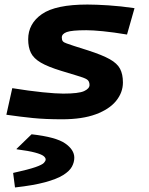

<svg xmlns="http://www.w3.org/2000/svg" viewBox="-20 -511 654 845"><path d="M521 -148Q521 -104 491 -67Q461 -30 401.5 -8Q342 14 253 14Q180 14 125 8.5Q70 3 8 -6L34 -123Q108 -111 167 -105Q226 -99 258 -99Q326 -99 350 -110Q374 -121 374 -137Q374 -154 362.5 -161.5Q351 -169 316 -179L250 -199Q191 -217 159.5 -235.5Q128 -254 116 -278.5Q104 -303 104 -338Q104 -407 164.5 -449Q225 -491 365 -491Q402 -491 457 -487.5Q512 -484 572 -475L539 -359Q479 -369 433.5 -373.5Q388 -378 360 -378Q296 -378 274 -370Q252 -362 252 -346Q252 -335 256.5 -329.5Q261 -324 273 -320Q285 -316 305 -309L368 -289Q430 -269 463 -250.5Q496 -232 508.5 -208Q521 -184 521 -148ZM46 314 38 252V250Q106 235 136 224.5Q166 214 173.5 205.5Q181 197 181 191Q181 183 171.5 175.5Q162 168 134.5 160.5Q107 153 53 146V144L119 80Q226 92 266.5 120Q307 148 307 183Q307 203 296.5 222.5Q286 242 258 259.5Q230 277 178.5 291Q127 305 46 314Z"/></svg>

Font: Intel One Mono Light
Style: Italic
Weight: 300
Italic angle: -16°
Monospace: yes
Designer: Fred Shallcrass
Foundry: Frere-Jones Type LLC
Version: Version 1.004